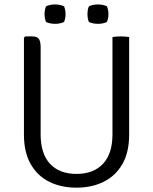

<svg xmlns="http://www.w3.org/2000/svg" viewBox="-20 -854 706 886"><path d="M576 -233Q576 -151.5 544.8 -97Q513.5 -42.5 458.5 -15.2Q403.5 12 332.5 12Q262 12 207.2 -15.2Q152.5 -42.5 121.5 -97Q90.5 -151.5 90.5 -233V-680L96.5 -686H127.5Q152.5 -686 160 -673.5Q167.5 -661 167.5 -636.5V-234Q167.5 -144.5 211 -98Q254.5 -51.5 333 -51.5Q411.5 -51.5 455.2 -98Q499 -144.5 499 -234V-683Q506.5 -684.5 516.5 -685.2Q526.5 -686 536.5 -686Q547 -686 557.2 -685.2Q567.5 -684.5 576 -683ZM432 -744Q421 -744 409.5 -746.2Q398 -748.5 390 -753Q386 -762.5 384.8 -771.5Q383.5 -780.5 383.5 -788.5Q383.5 -797 384.8 -806Q386 -815 390 -824.5Q398 -829 409.5 -831.2Q421 -833.5 432 -833.5Q442.5 -833.5 454.2 -831.2Q466 -829 473.5 -824.5Q477.5 -815 479 -806Q480.5 -797 480.5 -788.5Q480.5 -780.5 479 -771.5Q477.5 -762.5 473.5 -753Q466 -748.5 454.2 -746.2Q442.5 -744 432 -744ZM234 -744Q223 -744 211.5 -746.2Q200 -748.5 192 -753Q188.5 -762.5 187 -771.5Q185.5 -780.5 185.5 -788.5Q185.5 -797 187 -806Q188.5 -815 192 -824.5Q200 -829 211.5 -831.2Q223 -833.5 234 -833.5Q245 -833.5 256.5 -831.2Q268 -829 276 -824.5Q279.5 -815 281 -806Q282.5 -797 282.5 -788.5Q282.5 -780.5 281 -771.5Q279.5 -762.5 276 -753Q268 -748.5 256.5 -746.2Q245 -744 234 -744Z"/></svg>

Font: Signika SC
Style: Regular
Weight: 300
Designer: Anna Giedryś
Foundry: Anna Giedryś
Version: Version 2.000